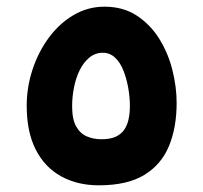

<svg xmlns="http://www.w3.org/2000/svg" viewBox="-20 -555 609 575"><path d="M276 0Q212 0 163 -27Q114 -54 87 -107Q60 -160 60 -238Q60 -294 77.5 -347Q95 -400 126.5 -442.5Q158 -485 200.5 -510Q243 -535 293 -535Q349 -535 390 -508Q431 -481 457.5 -438Q484 -395 496.5 -344.5Q509 -294 509 -247Q509 -173 486 -117.5Q463 -62 412 -31Q361 0 276 0ZM284 -138Q311 -138 327.5 -146Q344 -154 353 -168Q362 -182 365.5 -200Q369 -218 369 -238Q369 -264 364 -292Q359 -320 349.5 -344Q340 -368 324.5 -382.5Q309 -397 288 -397Q265 -397 247.5 -382.5Q230 -368 218.5 -344.5Q207 -321 201.5 -292.5Q196 -264 196 -237Q196 -198 208 -176.5Q220 -155 240 -146.5Q260 -138 284 -138Z"/></svg>

Font: Farlight84_Sys_V01
Style: Bold
Weight: 700
Designer: Monotype Design Team, Nadine Chahine and Nizar Qandah
Foundry: Monotype Imaging Inc.
Version: Version 2.004;October 31, 2024;FontCreator 14.0.0.2814 64-bi